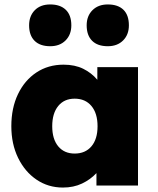

<svg xmlns="http://www.w3.org/2000/svg" viewBox="-20 -835 711 864"><path d="M263 9Q197 9 144.5 -26.5Q92 -62 61.5 -124.5Q31 -187 31 -267Q31 -349 61 -411.5Q91 -474 144 -509Q197 -544 266 -544Q317 -544 354.5 -525.5Q392 -507 418 -476V-533H601V0H414V-56Q387 -27 349 -9Q311 9 263 9ZM316 -144Q364 -144 391.5 -176.5Q419 -209 419 -267Q419 -325 391.5 -358Q364 -391 316 -391Q269 -391 242 -358Q215 -325 215 -267Q215 -209 242 -176.5Q269 -144 316 -144ZM465 -627Q419 -627 394.5 -651.5Q370 -676 370 -721Q370 -763 396 -789Q422 -815 465 -815Q511 -815 535.5 -791Q560 -767 560 -721Q560 -679 534 -653Q508 -627 465 -627ZM206 -627Q160 -627 135.5 -651.5Q111 -676 111 -721Q111 -763 136.5 -789Q162 -815 206 -815Q251 -815 276 -791Q301 -767 301 -721Q301 -679 275 -653Q249 -627 206 -627Z"/></svg>

Font: Lexend ExtraBold
Style: Regular
Weight: 800
Designer: Bonnie Shaver-Troup, Thomas Jockin
Foundry: Lexend
Version: Version 1.007; ttfautohint (v1.8.3)